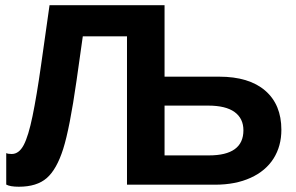

<svg xmlns="http://www.w3.org/2000/svg" viewBox="-20 -708 1134 736"><path d="M1058.6 -210.4Q1058.6 -147.9 1028.6 -100.3Q998.5 -52.7 940.7 -26.4Q882.8 0 804.2 0H466.8V-568.8H297.4L273.4 -398.9Q247.1 -215.3 222.2 -137Q197.3 -58.6 159.2 -25.4Q121.1 7.8 52.2 7.8Q18.6 7.8 3.9 -0.5V-121.1Q10.7 -117.7 24.9 -117.7Q52.7 -117.7 70.8 -151.9Q88.9 -186 104.7 -262.9Q120.6 -339.8 137.2 -457L169.9 -688H610.8V-414.1H819.8Q934.6 -414.1 996.6 -360.6Q1058.6 -307.1 1058.6 -210.4ZM913.1 -208.5Q913.1 -253.9 879.2 -278.6Q845.2 -303.2 777.8 -303.2H610.8V-112.3H780.8Q913.1 -112.3 913.1 -208.5Z"/></svg>

Font: Arial
Style: Bold
Weight: 700
Designer: Steve Matteson
Foundry: Ascender Corporation
Version: Version 2.00.3